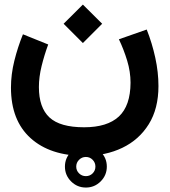

<svg xmlns="http://www.w3.org/2000/svg" viewBox="-20 -467 747 846"><path d="M266.1 267.1Q266.1 229 293.2 201.9Q320.3 174.8 358.4 174.8Q396.5 174.8 423.6 201.9Q450.7 229 450.7 267.1Q450.7 305.2 423.6 332.3Q396.5 359.4 358.4 359.4Q320.3 359.4 293.2 332.3Q266.1 305.2 266.1 267.1ZM315.9 267.1Q315.9 284.7 328.4 296.9Q340.8 309.1 358.4 309.1Q376 309.1 388.2 296.9Q400.4 284.7 400.4 267.1Q400.4 249.5 388.2 237.1Q376 224.6 358.4 224.6Q340.8 224.6 328.4 237.1Q315.9 249.5 315.9 267.1ZM260.3 -362.3 345.2 -446.8 430.2 -362.3 345.2 -277.3ZM503.9 -293.9 626.5 -336.9Q650.4 -276.4 664.3 -212.4Q678.2 -148.4 678.2 -87.9Q678.2 11.7 635.5 80.3Q592.8 148.9 519 184.3Q445.3 219.7 352.1 219.7Q201.2 219.7 114.7 141.6Q28.3 63.5 28.3 -81.1Q28.3 -139.2 43.2 -199.2Q58.1 -259.3 81.1 -315.9L192.4 -271Q175.3 -224.6 163.3 -176Q151.4 -127.4 151.4 -83.5Q151.4 7.3 198 50.5Q244.6 93.8 350.6 93.8Q452.6 93.8 503.7 46.4Q554.7 -1 555.2 -102.5Q555.2 -150.9 540.3 -200Q525.4 -249 503.9 -293.9Z"/></svg>

Font: Vazir WOL
Style: Bold-WOL
Weight: 700
Designer: Saber Rastikerdar
Foundry: Saber Rastikerdar
Version: Version 30.0.0